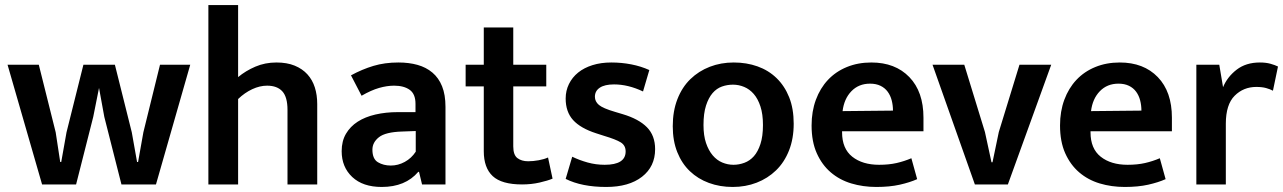

<svg xmlns="http://www.w3.org/2000/svg" viewBox="-20 -732 5092 762"><path d="M10 -475H134L201 -207L219 -89H223L244 -207L311 -475H436L503 -207L524 -89H528L549 -207L615 -475H735L599 0H462L394 -268L373 -383L350 -268L282 0H147Z M925 0H807V-712H925V-426Q955 -451 993.5 -467.5Q1032 -484 1077 -484Q1119 -484 1149.5 -471.5Q1180 -459 1200 -437Q1220 -415 1229.5 -385Q1239 -355 1239 -319V0H1121V-296Q1121 -347 1100.5 -369.5Q1080 -392 1040 -392Q1011 -392 981 -378Q951 -364 925 -339Z M1373 -433Q1417 -457 1462 -470.5Q1507 -484 1561 -484Q1603 -484 1637 -474.5Q1671 -465 1696 -444Q1721 -423 1734.5 -389.5Q1748 -356 1748 -308V0H1655L1643 -50H1640Q1589 10 1495 10Q1420 10 1378 -29.5Q1336 -69 1336 -132Q1336 -172 1353 -201Q1370 -230 1399.5 -249Q1429 -268 1470 -277.5Q1511 -287 1559 -287H1629V-320Q1629 -359 1606 -375.5Q1583 -392 1544 -392Q1516 -392 1484.5 -383Q1453 -374 1415 -352ZM1630 -212 1576 -210Q1510 -208 1484 -187.5Q1458 -167 1458 -138Q1458 -101 1480 -88Q1502 -75 1531 -75Q1560 -75 1586.5 -89.5Q1613 -104 1630 -130Z M2148 -389H2017V-151Q2017 -117 2033.5 -104.5Q2050 -92 2076 -92Q2096 -92 2118 -96Q2140 -100 2155 -107L2173 -23Q2154 -15 2121.5 -7.5Q2089 0 2052 0Q1971 0 1935.5 -33Q1900 -66 1900 -132V-389H1828V-475H1900V-623H2017V-475H2148Z M2532 -369Q2473 -397 2417 -397Q2380 -397 2360.5 -384Q2341 -371 2341 -348Q2341 -329 2357 -315.5Q2373 -302 2421 -288L2451 -279Q2515 -260 2547.5 -227Q2580 -194 2580 -140Q2580 -71 2528 -30.5Q2476 10 2386 10Q2289 10 2225 -22L2251 -110Q2280 -96 2312.5 -87Q2345 -78 2380 -78Q2463 -78 2463 -131Q2463 -155 2443.5 -167Q2424 -179 2377 -193L2346 -203Q2284 -223 2254.5 -255.5Q2225 -288 2225 -341Q2225 -372 2238 -398.5Q2251 -425 2274.5 -444Q2298 -463 2331.5 -473.5Q2365 -484 2406 -484Q2447 -484 2485.5 -476.5Q2524 -469 2557 -454Z M3130 -241Q3130 -182 3111.5 -135Q3093 -88 3060 -56Q3027 -24 2983 -7Q2939 10 2888 10Q2837 10 2793.5 -6Q2750 -22 2718 -52.5Q2686 -83 2668 -128Q2650 -173 2650 -231Q2650 -291 2668.5 -338.5Q2687 -386 2720 -418Q2753 -450 2797 -467Q2841 -484 2892 -484Q2943 -484 2986.5 -468.5Q3030 -453 3062 -422Q3094 -391 3112 -346Q3130 -301 3130 -241ZM3008 -236Q3008 -279 2998 -309.5Q2988 -340 2971.5 -359Q2955 -378 2933.5 -387Q2912 -396 2889 -396Q2866 -396 2845 -388.5Q2824 -381 2808 -362.5Q2792 -344 2782 -313Q2772 -282 2772 -236Q2772 -194 2782 -164.5Q2792 -135 2808.5 -115.5Q2825 -96 2846.5 -87Q2868 -78 2891 -78Q2913 -78 2934.5 -86Q2956 -94 2972 -112Q2988 -130 2998 -160.5Q3008 -191 3008 -236Z M3645 -211H3322V-207Q3322 -142 3362.5 -110Q3403 -78 3469 -78Q3508 -78 3538.5 -85Q3569 -92 3597 -104L3620 -21Q3591 -8 3551 1Q3511 10 3458 10Q3405 10 3358.5 -4Q3312 -18 3277 -48Q3242 -78 3221.5 -124Q3201 -170 3201 -234Q3201 -290 3218 -336Q3235 -382 3266 -415Q3297 -448 3341 -466Q3385 -484 3438 -484Q3533 -484 3589 -426Q3645 -368 3645 -265ZM3524 -293Q3524 -314 3519 -333.5Q3514 -353 3503 -368Q3492 -383 3474.5 -391.5Q3457 -400 3433 -400Q3388 -400 3359 -370Q3330 -340 3324 -291Z M4026 -475H4152L3980 0H3849L3681 -475H3807L3889 -208L3915 -88H3919L3944 -208Z M4631 -211H4308V-207Q4308 -142 4348.5 -110Q4389 -78 4455 -78Q4494 -78 4524.5 -85Q4555 -92 4583 -104L4606 -21Q4577 -8 4537 1Q4497 10 4444 10Q4391 10 4344.5 -4Q4298 -18 4263 -48Q4228 -78 4207.5 -124Q4187 -170 4187 -234Q4187 -290 4204 -336Q4221 -382 4252 -415Q4283 -448 4327 -466Q4371 -484 4424 -484Q4519 -484 4575 -426Q4631 -368 4631 -265ZM4510 -293Q4510 -314 4505 -333.5Q4500 -353 4489 -368Q4478 -383 4460.5 -391.5Q4443 -400 4419 -400Q4374 -400 4345 -370Q4316 -340 4310 -291Z M4728 0V-475H4819L4834 -386Q4851 -427 4888 -455.5Q4925 -484 4980 -484Q5004 -484 5022 -479Q5040 -474 5052 -468L5032 -372Q5021 -378 5005 -382.5Q4989 -387 4966 -387Q4915 -387 4880 -352Q4845 -317 4845 -241V0Z"/></svg>

Font: Mukta Vaani SemiBold
Style: Regular
Weight: 600
Designer: Noopur Datye, Girish Dalvi, Yashodeep Gholap, Pallavi Karambelkar
Foundry: Ek Type
Version: Version 2.538;PS 1.000;hotconv 16.6.51;makeotf.lib2.5.65220;